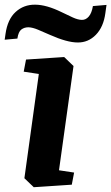

<svg xmlns="http://www.w3.org/2000/svg" viewBox="-34 -782 471 813"><path d="M76.2 -529.8 237.8 -540.5 277.3 -502.4 215.8 -61 279.8 -51.3 270 0 108.9 10.7 69.3 -27.3 130.4 -468.8 66.4 -478.5ZM359.4 -756.3 417 -761.2 412.1 -726.1Q404.3 -668 372.1 -634.8Q339.8 -601.6 294.9 -602.1Q250 -602.1 177.7 -634.3Q150.4 -646.5 127 -656.2Q103.5 -666 86.4 -666.5Q69.3 -666.5 56.6 -657.2Q43.9 -647.9 39.6 -618.7L-14.2 -613.8L-10.7 -638.2Q-2 -700.2 32.2 -731.4Q66.4 -762.7 114.7 -762.2Q162.6 -762.2 228 -730Q252.9 -717.8 274.4 -708Q295.9 -698.2 312.5 -697.8Q329.1 -697.3 341.8 -711.9Q354.5 -726.6 359.4 -756.3Z"/></svg>

Font: NoticiaText-BoldItalic
Style: Bold Italic
Weight: 700
Italic angle: -8°
Designer: JM Sole
Foundry: JM Sole
Version: Version 1.003